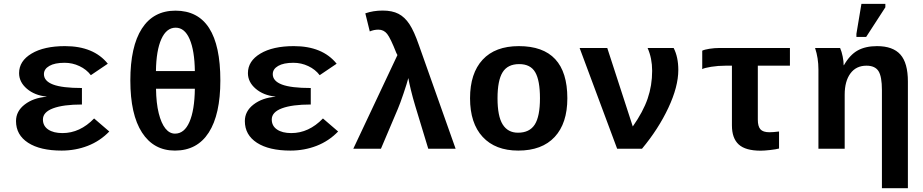

<svg xmlns="http://www.w3.org/2000/svg" viewBox="-20 -780 4841 1007"><path d="M307.6 -82Q399.4 -82 473.6 -158.7L553.2 -90.3Q504.4 -40 440.2 -15.1Q376 9.8 303.2 9.8Q190.9 9.8 127.4 -31.2Q64 -72.3 64 -145Q64 -196.8 109.6 -231.9Q155.3 -267.1 224.1 -272.5V-273.4Q161.6 -279.8 120.8 -314.7Q80.1 -349.6 80.1 -396.5Q80.1 -460 145.5 -499Q210.9 -538.1 320.8 -538.1Q471.2 -538.1 545.4 -445.8L456.5 -385.7Q433.6 -416 396.7 -433.3Q359.9 -450.7 318.8 -450.7Q267.1 -450.7 238.8 -434.3Q210.4 -418 210.4 -391.1Q210.4 -355 258.3 -336.7Q306.2 -318.4 409.7 -318.4V-231.9Q312 -231.9 258.5 -211.9Q205.1 -191.9 205.1 -153.3Q205.1 -119.6 232.7 -100.8Q260.3 -82 307.6 -82Z M1135.7 -357.9Q1135.7 -179.7 1075 -85Q1014.2 9.8 897.5 9.8Q786.1 9.8 724.9 -84.7Q663.6 -179.2 663.6 -357.9Q663.6 -536.1 724.1 -630.1Q784.7 -724.1 900.4 -724.1Q1135.7 -724.1 1135.7 -357.9ZM897.9 -79.1Q946.8 -79.1 973.6 -140.4Q1000.5 -201.7 1002 -314.5H798.3Q799.3 -238.8 812.5 -186Q825.7 -133.3 847.4 -106.2Q869.1 -79.1 897.9 -79.1ZM901.4 -634.8Q853 -634.8 826.2 -575Q799.3 -515.1 797.9 -407.2H1002Q1000.5 -514.6 974.6 -574.7Q948.7 -634.8 901.4 -634.8Z M1507.8 -82Q1599.6 -82 1673.8 -158.7L1753.4 -90.3Q1704.6 -40 1640.4 -15.1Q1576.2 9.8 1503.4 9.8Q1391.1 9.8 1327.6 -31.2Q1264.2 -72.3 1264.2 -145Q1264.2 -196.8 1309.8 -231.9Q1355.5 -267.1 1424.3 -272.5V-273.4Q1361.8 -279.8 1321 -314.7Q1280.3 -349.6 1280.3 -396.5Q1280.3 -460 1345.7 -499Q1411.1 -538.1 1521 -538.1Q1671.4 -538.1 1745.6 -445.8L1656.7 -385.7Q1633.8 -416 1596.9 -433.3Q1560.1 -450.7 1519 -450.7Q1467.3 -450.7 1439 -434.3Q1410.6 -418 1410.6 -391.1Q1410.6 -355 1458.5 -336.7Q1506.3 -318.4 1609.9 -318.4V-231.9Q1512.2 -231.9 1458.7 -211.9Q1405.3 -191.9 1405.3 -153.3Q1405.3 -119.6 1432.9 -100.8Q1460.4 -82 1507.8 -82Z M2369.6 0H2226.1L2157.7 -225.1Q2145 -267.1 2135 -308.3Q2125 -349.6 2121.6 -370.6Q2114.3 -342.3 2096.4 -289.6Q2078.6 -236.8 2066.9 -209.5L1978 0H1833L2064.5 -491.2L2058.6 -502.4Q2028.3 -579.6 2010.5 -602.1Q1992.7 -624.5 1964.8 -624.5Q1941.4 -624.5 1919.4 -615.2L1896 -710Q1937.5 -724.6 1987.3 -724.6Q2037.1 -724.6 2070.1 -707.5Q2103 -690.4 2127.4 -653.3Q2151.9 -616.2 2177.2 -543Z M2955.6 -264.6Q2955.6 -133.3 2889.2 -61.8Q2822.8 9.8 2698.2 9.8Q2578.1 9.8 2511.7 -61.8Q2445.3 -133.3 2445.3 -264.6Q2445.3 -395.5 2511.2 -466.8Q2577.1 -538.1 2701.2 -538.1Q2955.6 -538.1 2955.6 -264.6ZM2812 -264.6Q2812 -358.4 2787.1 -401.1Q2762.2 -443.8 2703.1 -443.8Q2642.6 -443.8 2616 -400.9Q2589.4 -357.9 2589.4 -264.6Q2589.4 -170.4 2616.5 -127.2Q2643.6 -84 2696.8 -84Q2757.3 -84 2784.7 -126.7Q2812 -169.4 2812 -264.6Z M3537.6 -413.1Q3537.6 -325.7 3485.4 -214.4Q3433.1 -103 3347.2 0H3216.8L3020 -528.3H3165L3298.8 -116.7Q3353 -193.8 3376.7 -262.7Q3400.4 -331.5 3400.4 -408.7Q3400.4 -474.6 3376.5 -528.3H3513.2Q3537.6 -480.5 3537.6 -413.1Z M3786.1 -435.5Q3746.1 -435.5 3710 -429.7Q3673.8 -423.8 3663.1 -417.5V-514.2Q3674.8 -520 3700.9 -524.2Q3727.1 -528.3 3752.4 -528.3H4123V-435.5H3954.6V-152.3Q3954.6 -117.2 3968.3 -101.8Q3981.9 -86.4 4015.6 -86.4Q4034.7 -86.4 4065.9 -90.3V-1Q4050.3 3.4 4019.3 6.8Q3988.3 10.3 3969.7 10.3Q3890.1 10.3 3854.5 -22.2Q3818.8 -54.7 3818.8 -122.6V-435.5Z M4605.5 207V-307.1Q4605.5 -378.9 4587.4 -407.2Q4569.3 -435.5 4524.4 -435.5Q4470.2 -435.5 4440.2 -394.8Q4410.2 -354 4410.2 -283.7V0H4272.5V-415.5Q4272.5 -475.6 4254.9 -528.3H4386.2Q4394.5 -509.3 4399.7 -483.6Q4404.8 -458 4404.8 -438H4406.2Q4437.5 -492.7 4478.5 -515.4Q4519.5 -538.1 4579.6 -538.1Q4663.1 -538.1 4702.4 -493.9Q4741.7 -449.7 4741.7 -352.1V207ZM4471.7 -586.4V-602.5L4498 -759.8H4623.5V-741.7L4522.9 -586.4Z"/></svg>

Font: Cousine
Style: Bold
Weight: 700
Monospace: yes
Designer: Steve Matteson
Foundry: Ascender Corporation
Version: Version 1.20